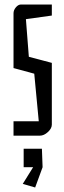

<svg xmlns="http://www.w3.org/2000/svg" viewBox="-20 -602 286 852"><path d="M40 -64H152L132 -275L40 -300V-543Q40 -557 50.5 -569.5Q61 -582 73 -582H210V-533L95 -517L108 -350L210 -323V-49Q210 -32 192.5 -16Q175 0 157 0H40ZM81 214 127 140H85V58H166L169 140L136 230Z"/></svg>

Font: Bahianita
Style: Regular
Weight: 400
Designer: Pablo Cosgaya & Dani Raskovsky
Foundry: Pablo Cosgaya & Dani Raskovsky
Version: Version 1.008